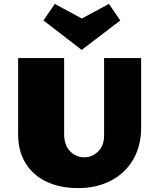

<svg xmlns="http://www.w3.org/2000/svg" viewBox="-20 -956 812 985"><path d="M73 -265V-658H309V-269Q309 -211 339.5 -180Q370 -149 413 -149Q453 -149 483.5 -179Q514 -209 514 -260V-658H704V-300Q704 -208 663.5 -138Q623 -68 549.5 -29.5Q476 9 381 9Q288 9 218.5 -24Q149 -57 111 -119Q73 -181 73 -265ZM597 -851 399 -700 203 -851 261 -936 400 -861 539 -936Z"/></svg>

Font: Ysabeau Black
Style: Regular
Weight: 900
Designer: Christian Thalmann (Catharsis Fonts)
Version: Version 0.003